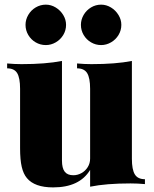

<svg xmlns="http://www.w3.org/2000/svg" viewBox="-20 -792 662 826"><path d="M11.2 0ZM603.5 -21V0Q572.3 -2.9 541.5 -2.9Q436.5 -2.9 367.7 11.2V-61Q322.3 14.2 208.5 14.2Q128.9 14.2 95.7 -25.9Q80.6 -43.9 73.5 -74.2Q66.4 -104.5 66.4 -154.8V-410.2Q66.4 -456.5 54 -477.3Q41.5 -498 10.7 -498V-519Q42 -516.1 72.8 -516.1Q176.3 -516.1 246.6 -529.8V-101.1Q246.6 -68.8 258.3 -53.5Q270 -38.1 295.4 -38.1Q314 -38.1 330.6 -47.4Q347.2 -56.6 357.4 -73Q367.7 -89.4 367.7 -109.9V-410.2Q367.7 -456.5 355 -477.3Q342.3 -498 311.5 -498V-519Q342.8 -516.1 373.5 -516.1Q477.5 -516.1 547.4 -529.8V-108.9Q547.4 -62.5 560.1 -41.7Q572.8 -21 603.5 -21ZM264.2 -685.1Q264.2 -661.6 252.2 -641.6Q240.2 -621.6 220 -609.9Q199.7 -598.1 177.2 -598.1Q153.3 -598.1 133.3 -609.9Q113.3 -621.6 101.6 -641.6Q89.8 -661.6 89.8 -685.1Q89.8 -707.5 101.6 -727.8Q113.3 -748 133.5 -760Q153.8 -772 177.2 -772Q199.7 -772 219.7 -759.8Q239.7 -747.6 252 -727.5Q264.2 -707.5 264.2 -685.1ZM502 -685.1Q502 -661.6 490 -641.6Q478 -621.6 457.8 -609.9Q437.5 -598.1 415 -598.1Q391.6 -598.1 371.6 -609.9Q351.6 -621.6 339.8 -641.6Q328.1 -661.6 328.1 -685.1Q328.1 -707.5 339.8 -727.8Q351.6 -748 371.6 -760Q391.6 -772 415 -772Q437.5 -772 457.5 -759.8Q477.5 -747.6 489.7 -727.5Q502 -707.5 502 -685.1Z"/></svg>

Font: TypoPRO Playfair Display
Style: Regular
Weight: 900
Designer: Claus Eggers Sørensen
Foundry: Claus Eggers Sørensen
Version: Version 1.004;PS 001.004;hotconv 1.0.70;makeotf.lib2.5.58329